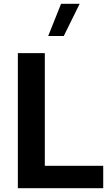

<svg xmlns="http://www.w3.org/2000/svg" viewBox="-20 -988 584 1008"><path d="M300.6 -968.1 233 -798.9H314.7L398.3 -968.1ZM521.9 -117.5H215.3V-709.1H73.7V0H521.9Z"/></svg>

Font: Estedad VF
Style: Regular
Weight: 100
Designer: Amin Abedi
Version: Version 7.3